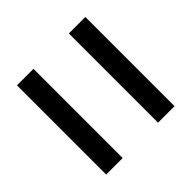

<svg xmlns="http://www.w3.org/2000/svg" viewBox="-65 -632 560 560"><g transform="rotate(45 215.0 -352.0)"><path d="M30 -425V-493H398V-425ZM30 -211V-279H398V-211Z"/></g></svg>

Font: Noto Sans Thai Looped UI Condensed
Style: Regular
Weight: 400
Width: 3
Designer: Cadson Demak Team
Foundry: Cadson Demak Co., Ltd.
Version: Version 1.000; ttfautohint (v1.8.4.7-5d5b)